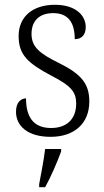

<svg xmlns="http://www.w3.org/2000/svg" viewBox="-20 -563 437 804"><path d="M192 10C290 10 354 -45 354 -138C354 -211 322 -252 227 -299C148 -338 112 -365 112 -421C112 -471 140 -508 203 -508C262 -508 293 -473 293 -399C323 -399 339 -418 339 -450C339 -499 296 -543 210 -543C118 -543 58 -494 58 -412C58 -333 97 -298 197 -245C279 -203 299 -177 299 -129C299 -68 263 -27 194 -27C116 -27 89 -78 89 -151C69 -151 47 -136 47 -95C47 -37 94 10 192 10ZM144 208V221H169C192 180 221 113 236 71V61H169C163 109 153 161 144 208Z"/></svg>

Font: Noto Serif Sinhala SemiCondensed Light
Style: Regular
Weight: 300
Width: 4
Designer: Jelle Bosma - Monotype Design Team
Foundry: Monotype Imaging Inc.
Version: Version 2.007